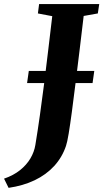

<svg xmlns="http://www.w3.org/2000/svg" viewBox="-111 -763 511 950"><path d="M-68.5 166.5 -91 121Q-44.5 105 -12 79Q20.5 53 39.5 20.8Q58.5 -11.5 64 -46Q75.5 -115.5 86.5 -193.5Q97.5 -271.5 108 -354.2Q118.5 -437 128.2 -520.2Q138 -603.5 147.5 -683L76.5 -696.5L82.5 -743H380L373 -696.5L303 -684Q293 -597.5 282.5 -512.2Q272 -427 262.5 -349.5Q253 -272 244.5 -208.8Q236 -145.5 228.8 -101.8Q221.5 -58 215.5 -41Q196.5 15.5 157 58.5Q117.5 101.5 60.5 128.8Q3.5 156 -68.5 166.5ZM23 -352 31.5 -412H355.5L347 -352Z"/></svg>

Font: Merriweather 36pt ExtraBold
Style: Italic
Weight: 800
Italic angle: -7.8°
Version: Version 2.101